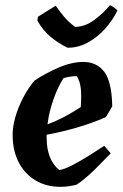

<svg xmlns="http://www.w3.org/2000/svg" viewBox="-20 -712 475 744"><path d="M214 12Q160 12 118.5 -12.5Q77 -37 53.5 -81Q30 -125 29 -184Q28 -219 39.5 -258.5Q51 -298 70.5 -335Q90 -372 114 -400Q156 -428 207 -450Q258 -472 303 -472Q354 -472 383.5 -434.5Q413 -397 415 -300L390 -258Q332 -233 274 -216.5Q216 -200 161 -190Q160 -182 161 -173Q161 -136 173 -104.5Q185 -73 210 -53Q230 -56 261.5 -72.5Q293 -89 326.5 -110Q360 -131 384 -147L409 -118Q394 -103 371 -79Q348 -55 323 -32.5Q298 -10 276 4Q243 12 214 12ZM226 -409Q204 -375 187 -326.5Q170 -278 164 -230Q196 -242 227.5 -258.5Q259 -275 293 -297Q296 -344 293 -370Q290 -396 278 -417Q265 -417 251.5 -415Q238 -413 226 -409ZM242 -527Q208 -543 177 -568.5Q146 -594 125 -632L127 -647L196 -690Q210 -669 228.5 -647Q247 -625 271 -608Q309 -608 345 -634.5Q381 -661 406 -692Q413 -689 422.5 -682.5Q432 -676 435 -671Q417 -634 387.5 -601Q358 -568 321 -547.5Q284 -527 242 -527Z"/></svg>

Font: Labrada
Style: Bold Italic
Weight: 700
Italic angle: -7°
Designer: Mercedes Jáuregui
Foundry: Omnibus-Type Team
Version: Version 1.000; ttfautohint (v1.8.4.7-5d5b)